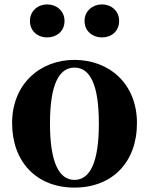

<svg xmlns="http://www.w3.org/2000/svg" viewBox="-20 -835 677 872"><path d="M318 17C489 17 602 -97 602 -276C602 -455 476 -563 318 -563C161 -563 35 -453 35 -276C35 -100 146 17 318 17ZM318 -18C247 -18 207 -100 207 -274C207 -449 247 -528 318 -528C390 -528 429 -449 429 -274C429 -100 390 -18 318 -18ZM194 -665C236 -665 273 -692 273 -740C273 -786 236 -815 194 -815C153 -815 116 -786 116 -740C116 -692 153 -665 194 -665ZM443 -665C485 -665 521 -692 521 -740C521 -786 485 -815 443 -815C402 -815 364 -786 364 -740C364 -692 402 -665 443 -665Z"/></svg>

Font: Noto Serif CJK SC Black
Style: Regular
Weight: 900
Designer: Ryoko NISHIZUKA 西塚涼子 (kana & ideographs); Frank Grießhammer (Latin, Greek & Cyrillic); Wenlong ZHANG 张文龙 (bopomofo); San
Foundry: Adobe
Version: Version 2.001;hotconv 1.1.0;makeotfexe 2.6.0